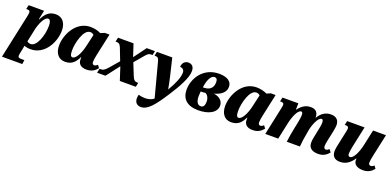

<svg xmlns="http://www.w3.org/2000/svg" viewBox="-36 -1441 5225 2570"><g transform="rotate(20 2577.0 -156.0)"><path d="M-34 234H255L264 175H219C185 175 173 168 173 143C173 133 175 120 179 100L192 37C195 21 199 4 200 -6C221 3 255 10 290 10C490 10 601 -200 601 -369C601 -478 544 -546 452 -546C356 -546 307 -491 266 -407H259L286 -536H66L53 -477H71C98 -477 108 -465 108 -446C108 -434 105 -415 101 -395ZM269 -56C250 -56 231 -62 216 -75L255 -257C273 -342 323 -456 374 -456C403 -456 416 -424 416 -368C416 -228 353 -56 269 -56Z M779 10C877 10 922 -40 962 -121H967C966 -113 966 -105 966 -93C966 -30 1004 10 1086 10C1167 10 1208 -27 1240 -65L1212 -103C1194 -88 1181 -80 1163 -80C1146 -80 1135 -95 1135 -119C1135 -145 1141 -178 1149 -217L1218 -536H1151L1094 -512C1064 -529 1007 -546 946 -546C743 -546 633 -328 633 -168C633 -67 683 10 779 10ZM856 -80C833 -80 819 -99 819 -167C819 -273 870 -480 966 -480C981 -480 1002 -475 1018 -458L979 -288C956 -182 904 -80 856 -80Z M1236 0H1355L1499 -187L1560 0H1788L1800 -60H1787C1751 -60 1733 -75 1711 -130L1644 -297L1736 -406C1783 -462 1797 -476 1832 -476H1853L1865 -536H1748L1618 -360L1560 -536H1339L1326 -476H1336C1370 -476 1389 -467 1407 -422L1474 -249L1363 -120C1316 -66 1297 -60 1261 -60H1249Z M1941 232C2038 232 2115 137 2242 -59C2337 -204 2422 -358 2422 -452C2422 -511 2395 -546 2339 -546C2291 -546 2254 -508 2254 -453C2290 -453 2315 -434 2315 -390C2315 -326 2274 -225 2207 -114C2198 -163 2183 -239 2172 -284L2112 -536H1893L1881 -477H1895C1927 -477 1940 -463 1950 -423L2078 61C2049 89 2002 101 1954 101C1922 101 1890 96 1861 86C1856 106 1853 124 1853 140C1853 202 1892 232 1941 232Z M2679 10C2827 10 2935 -49 2935 -148C2935 -213 2882 -262 2801 -271C2907 -299 2960 -354 2960 -425C2960 -496 2902 -546 2779 -546C2552 -546 2439 -356 2439 -198C2439 -68 2517 10 2679 10ZM2736 -483C2762 -483 2778 -466 2778 -424C2778 -326 2710 -300 2642 -300H2633C2652 -429 2691 -483 2736 -483ZM2691 -52C2656 -52 2621 -79 2621 -170C2621 -189 2622 -209 2625 -238C2655 -238 2671 -239 2688 -242C2720 -235 2747 -188 2747 -138C2747 -87 2733 -52 2691 -52Z M3145 10C3243 10 3288 -40 3328 -121H3333C3332 -113 3332 -105 3332 -93C3332 -30 3370 10 3452 10C3533 10 3574 -27 3606 -65L3578 -103C3560 -88 3547 -80 3529 -80C3512 -80 3501 -95 3501 -119C3501 -145 3507 -178 3515 -217L3584 -536H3517L3460 -512C3430 -529 3373 -546 3312 -546C3109 -546 2999 -328 2999 -168C2999 -67 3049 10 3145 10ZM3222 -80C3199 -80 3185 -99 3185 -167C3185 -273 3236 -480 3332 -480C3347 -480 3368 -475 3384 -458L3345 -288C3322 -182 3270 -80 3222 -80Z M4386 10C4464 10 4507 -27 4539 -65L4511 -103C4493 -88 4480 -80 4462 -80C4445 -80 4434 -95 4434 -119C4434 -139 4437 -163 4445 -200L4470 -316C4480 -365 4488 -408 4488 -435C4488 -497 4456 -546 4372 -546C4295 -546 4237 -508 4192 -434H4189C4190 -437 4190 -442 4190 -445C4188 -505 4158 -546 4084 -546C4016 -546 3960 -514 3909 -446H3906L3908 -536H3682L3669 -477H3687C3714 -477 3724 -464 3724 -446C3724 -433 3720 -412 3713 -381L3632 0H3816L3866 -233C3887 -332 3932 -447 3983 -447C4004 -447 4005 -420 4005 -399C4005 -384 4001 -344 3989 -286L3973 -210C3960 -145 3945 -67 3938 0H4125C4130 -67 4141 -140 4152 -196L4161 -248C4175 -322 4223 -447 4273 -447C4295 -447 4297 -420 4297 -399C4297 -370 4287 -320 4280 -287L4257 -174C4251 -150 4249 -124 4249 -100C4249 -45 4278 10 4386 10Z M4696 10C4782 10 4838 -34 4888 -107H4892C4891 -102 4891 -97 4891 -87C4891 -29 4934 10 5025 10C5105 10 5146 -27 5178 -65L5150 -103C5134 -88 5120 -80 5103 -80C5083 -80 5072 -94 5072 -117C5072 -142 5079 -177 5087 -217L5156 -536H4972L4924 -312C4900 -202 4850 -97 4803 -97C4780 -97 4773 -112 4773 -136C4773 -159 4779 -197 4788 -241L4851 -536H4603L4590 -477H4609C4635 -477 4646 -464 4646 -446C4646 -431 4641 -411 4635 -381L4600 -217C4590 -174 4582 -131 4582 -101C4582 -42 4610 10 4696 10Z"/></g></svg>

Font: Noto Serif SemiCondensed Black
Style: Italic
Weight: 900
Width: 4
Italic angle: -12°
Designer: Monotype Design Team
Foundry: Monotype Imaging Inc.
Version: Version 2.014